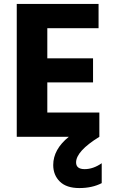

<svg xmlns="http://www.w3.org/2000/svg" viewBox="-20 -694 584 974"><path d="M496 235Q448 260 382.5 260Q317 260 283.5 227Q250 194 250 143Q250 64 329 0H65V-674H480V-551H220V-398H452V-276H220V-123H484V0Q366 73 366 130Q366 164 409.5 164Q453 164 496 134Z"/></svg>

Font: Hind Vadodara
Style: Bold
Weight: 700
Designer: Hitesh Malaviya
Foundry: Indian Type Foundry
Version: Version 0.702;PS 1.0;hotconv 1.0.81;makeotf.lib2.5.63406